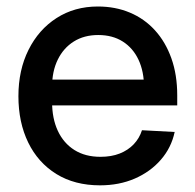

<svg xmlns="http://www.w3.org/2000/svg" viewBox="-20 -553 594 585"><path d="M284.7 11.7Q207.5 11.7 151.6 -22.9Q95.7 -57.6 65.9 -118.9Q36.1 -180.2 36.1 -259.8Q36.1 -339.4 66.9 -401.1Q97.7 -462.9 152.3 -498Q207 -533.2 278.3 -533.2Q331.5 -533.2 375.7 -514.6Q419.9 -496.1 452.1 -460.7Q484.4 -425.3 502.2 -375.2Q520 -325.2 520 -262.7V-231.9H85.4V-310.5H465.8L418.9 -286.1Q418.9 -335 402.1 -370.8Q385.3 -406.7 354 -426.5Q322.8 -446.3 279.3 -446.3Q236.3 -446.3 204.8 -426.5Q173.3 -406.7 156 -371.3Q138.7 -335.9 138.7 -289.1V-242.2Q138.7 -191.9 156.2 -154.3Q173.8 -116.7 206.8 -95.9Q239.7 -75.2 286.1 -75.2Q319.3 -75.2 344.7 -85.2Q370.1 -95.2 387.5 -113.5Q404.8 -131.8 412.6 -156.2L512.2 -150.9Q502 -103 470.2 -66.4Q438.5 -29.8 390.9 -9Q343.3 11.7 284.7 11.7Z"/></svg>

Font: Inter 28pt Medium
Style: Regular
Weight: 500
Designer: Rasmus Andersson
Foundry: rsms
Version: Version 4.001;git-66647c0bb